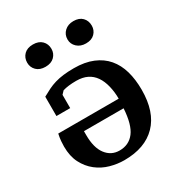

<svg xmlns="http://www.w3.org/2000/svg" viewBox="-181 -879 946 1015"><g transform="rotate(-30 292.0 -371.0)"><path d="M271 -476Q246 -476 225.5 -473.5Q205 -471 189 -466L172 -448V-367H88V-485Q113 -499 133.5 -509Q154 -519 177.5 -526Q201 -533 229 -536.5Q257 -540 294 -540Q360 -540 408.5 -520Q457 -500 488 -463.5Q519 -427 533.5 -376Q548 -325 548 -262Q548 -127 479 -56Q410 15 283 15Q241 15 198 3Q155 -9 120 -36.5Q85 -64 63.5 -106Q42 -148 42 -207Q42 -223 43.5 -240.5Q45 -258 50 -282H419Q419 -322 410 -359.5Q401 -397 383 -423Q365 -449 337.5 -462.5Q310 -476 271 -476ZM287 -42Q344 -42 377 -85Q410 -128 416 -225H174Q174 -222 174 -215.5Q174 -209 174 -201Q174 -124 205 -83Q236 -42 287 -42ZM95 -688Q95 -718 114.5 -737.5Q134 -757 169 -757Q204 -757 223.5 -737.5Q243 -718 243 -688Q243 -660 223.5 -640.5Q204 -621 169 -621Q134 -621 114.5 -640.5Q95 -660 95 -688ZM341 -688Q341 -718 362 -737.5Q383 -757 416 -757Q451 -757 470 -737.5Q489 -718 489 -688Q489 -660 470 -640.5Q451 -621 416 -621Q383 -621 362 -640.5Q341 -660 341 -688Z"/></g></svg>

Font: PT Serif Caption
Style: Semibold
Weight: 600
Designer: A.Korolkova, O.Umpeleva, V.Yefimov
Foundry: ParaType Ltd
Version: Version 1.00;May 2, 2020;FontCreator 12.0.0.2544 64-bit